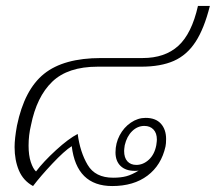

<svg xmlns="http://www.w3.org/2000/svg" viewBox="-20 -615 725 645"><path d="M29 -121Q29 -149 37 -193Q62 -314 128 -367Q194 -420 319 -420H459Q534 -420 579 -461Q624 -502 645 -595H685Q666 -519 637 -474.5Q608 -430 564 -410.5Q520 -391 454 -391H308Q208 -391 155.5 -340.5Q103 -290 84 -194Q76 -161 76 -126Q76 -93 83.5 -70.5Q91 -48 101 -39Q126 -72 168 -110.5Q210 -149 241 -165Q249 -104 274.5 -61Q300 -18 360 -18Q386 -18 404.5 -23Q423 -28 446 -42Q442 -41 433 -41Q402 -41 385 -57.5Q368 -74 368 -103Q368 -134 382 -160.5Q396 -187 419.5 -203Q443 -219 469 -219Q503 -219 520.5 -199.5Q538 -180 538 -148Q538 -132 536 -123Q522 -60 475.5 -25Q429 10 357 10Q237 10 221 -124Q196 -108 156 -65.5Q116 -23 91 10Q58 -8 43.5 -42.5Q29 -77 29 -121ZM505 -127Q507 -141 507 -146Q507 -168 495.5 -180Q484 -192 465 -192Q442 -192 424 -174.5Q406 -157 399 -127Q397 -113 397 -108Q397 -85 408 -73Q419 -61 438 -61Q461 -61 480 -78.5Q499 -96 505 -127Z"/></svg>

Font: Trirong ExtraLight
Style: Italic
Weight: 275
Italic angle: -12°
Designer: Katatrad Team
Foundry: CadsonDemak
Version: Version 1.003